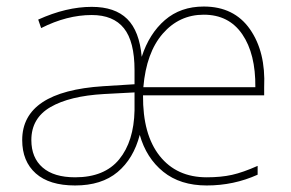

<svg xmlns="http://www.w3.org/2000/svg" viewBox="-20 -558 890 588"><path d="M789 -291V-266H418Q417 -146 469 -80.5Q521 -15 613 -15Q657 -15 690.5 -22.5Q724 -30 769 -50V-23Q696 10 613 10Q532 10 480 -32Q428 -74 408 -145Q389 -72 340 -31Q291 10 210 10Q131 10 89.5 -27Q48 -64 48 -129Q48 -278 296 -294L392 -300V-343Q392 -431 359.5 -471.5Q327 -512 261 -512Q185 -512 106 -472L97 -498Q183 -537 261 -537Q332 -537 369.5 -500Q407 -463 414 -384Q437 -455 485 -496.5Q533 -538 604 -538Q697 -538 745.5 -468.5Q794 -399 789 -291ZM419 -291H762Q763 -393 722 -453Q681 -513 604 -513Q529 -513 478.5 -455Q428 -397 419 -291ZM298 -270Q193 -264 134.5 -230Q76 -196 76 -129Q76 -75 110.5 -45Q145 -15 210 -15Q300 -15 345 -70Q390 -125 392 -220V-275Z"/></svg>

Font: Noto Sans UI Thin
Style: Regular
Weight: 250
Designer: Monotype Design Team
Foundry: Monotype Imaging Inc.
Version: Version 1.001